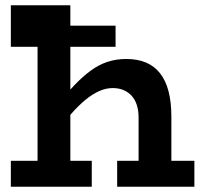

<svg xmlns="http://www.w3.org/2000/svg" viewBox="-20 -706 765 726"><path d="M504 0V-262Q504 -288 497.5 -308.5Q491 -329 478.5 -343Q466 -357 448 -365Q430 -373 406 -373Q381 -373 355 -361.5Q329 -350 303 -328.5Q277 -307 250.5 -277Q224 -247 197 -209V-308Q230 -351 261 -383.5Q292 -416 322.5 -438.5Q353 -461 386 -472Q419 -483 458 -483Q500 -483 532 -469.5Q564 -456 585.5 -428.5Q607 -401 617.5 -360Q628 -319 628 -264V0ZM21 0V-98H327V0ZM122 0V-588H21V-686H246V0ZM21 -529V-609H417V-529ZM423 0V-98H715V0Z"/></svg>

Font: BioRhyme ExtraBold
Style: Bold
Weight: 700
Version: Version 1.600;gftools[0.9.33]